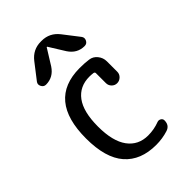

<svg xmlns="http://www.w3.org/2000/svg" viewBox="-227 -852 955 955"><g transform="rotate(-45 250.0 -375.0)"><path d="M290 9.8Q181.6 9.8 123.5 -56.6Q65.4 -123 65.4 -259.8Q65.4 -529.3 290 -530.3Q326.2 -530.3 353.5 -526.4Q377.9 -523.4 394 -503.4Q410.2 -483.4 410.2 -458V-384.8Q410.2 -368.2 397.9 -356.4Q385.7 -344.7 369.6 -344.7Q353.5 -344.7 341.8 -356.4Q330.1 -368.2 330.1 -384.8V-455.1Q330.1 -461.9 322.3 -463.9Q306.6 -465.8 294.9 -465.8Q225.6 -465.8 187.5 -414.6Q149.4 -363.3 149.4 -259.8Q149.4 -156.2 188 -104Q226.6 -51.8 294.9 -51.8Q336.9 -51.8 375 -66.4Q385.7 -70.3 395.5 -64.5Q405.3 -58.6 405.3 -47.9Q405.3 -12.7 374 -2.9Q334 9.8 290 9.8ZM343.8 -714.8 407.2 -632.8Q417 -620.1 409.7 -605Q402.3 -589.8 385.7 -589.8Q334 -589.8 303.7 -635.7L252 -718.8Q252 -719.7 250 -719.7Q248 -719.7 248 -718.8L196.3 -635.7Q166 -589.8 114.3 -589.8Q98.6 -589.8 90.8 -605Q83 -620.1 92.8 -632.8L156.2 -714.8Q191.4 -759.8 247.1 -759.8H252.9Q308.6 -759.8 343.8 -714.8Z"/></g></svg>

Font: Rounded Mgen+ 1mn regular
Style: Regular
Weight: 400
Designer: [Source Han Sans]
Ryoko NISHIZUKA  (kana & ideographs); Paul D. Hunt (Latin, Greek & Cyrillic); Wenlong ZHANG  (bopomofo
Version: Version 1.059.20150602